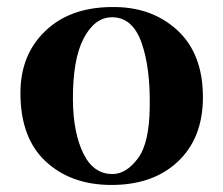

<svg xmlns="http://www.w3.org/2000/svg" viewBox="-20 -508 634 545"><path d="M556 -232Q556 -116 484.5 -49Q413 18 293 17Q180 16 109 -50.5Q38 -117 38 -244Q38 -352 108 -419.5Q178 -487 296 -488Q409 -490 482.5 -423Q556 -356 556 -232ZM405 -204Q407 -316 381.5 -387.5Q356 -459 298 -459Q249 -459 217.5 -399Q186 -339 187 -223Q188 -130 217 -71.5Q246 -13 301 -14Q339 -15 371.5 -58.5Q404 -102 405 -204Z"/></svg>

Font: GFS Artemisia
Style: Bold
Weight: 700
Designer: Designed by Takis Katsoulidis.
Foundry: Designed by Takis Katsoulidis.
Version: Version 1.0